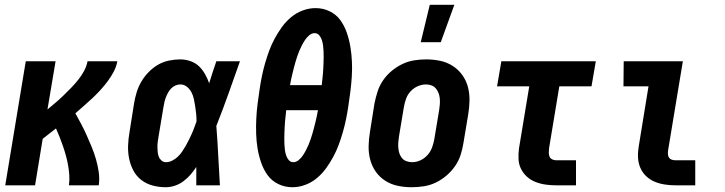

<svg xmlns="http://www.w3.org/2000/svg" viewBox="-20 -777 3040 805"><path d="M2 0 88 -520H213L179 -318Q197 -333 214 -347.5Q231 -362 247 -377.5Q263 -393 278.5 -409Q294 -425 308 -442.5Q322 -460 332.5 -479.5Q343 -499 347 -520H472Q468 -498 457 -477Q446 -456 432 -437Q418 -418 401.5 -400Q385 -382 367.5 -365.5Q350 -349 332 -333.5Q314 -318 296 -302Q309 -279 321 -256Q333 -233 344 -208.5Q355 -184 365 -159.5Q375 -135 382.5 -109Q390 -83 394 -55.5Q398 -28 394 0H269Q272 -22 270.5 -43Q269 -64 265.5 -84Q262 -104 256.5 -124Q251 -144 244.5 -163Q238 -182 230.5 -201Q223 -220 215 -238H214Q200 -227 186.5 -216.5Q173 -206 159 -195L127 0Z M675 8Q647 8 620.5 1Q594 -6 573 -22Q552 -38 539.5 -61.5Q527 -85 521.5 -111.5Q516 -138 517 -166.5Q518 -195 523 -223L542 -343Q546 -367 553 -390Q560 -413 572.5 -434.5Q585 -456 603 -474.5Q621 -493 642.5 -505.5Q664 -518 688.5 -523Q713 -528 736 -528Q758 -528 779 -520.5Q800 -513 814.5 -499Q829 -485 839.5 -466.5Q850 -448 857 -428Q864 -451 871.5 -474Q879 -497 887 -520H986Q962 -452 938 -384.5Q914 -317 887 -249Q892 -187 895 -124.5Q898 -62 902 0H803Q803 -19 803 -38.5Q803 -58 803 -77Q792 -60 779 -45Q766 -30 749.5 -17.5Q733 -5 713.5 1.5Q694 8 675 8ZM676 -97Q689 -97 702 -103.5Q715 -110 725.5 -120Q736 -130 744 -142Q752 -154 759 -166Q766 -178 772 -190.5Q778 -203 784 -216Q790 -229 794.5 -242Q799 -255 804 -268Q804 -284 802.5 -299.5Q801 -315 798.5 -330.5Q796 -346 793 -361Q790 -376 783 -389.5Q776 -403 764 -413Q752 -423 736 -423Q726 -423 715.5 -418.5Q705 -414 697 -405.5Q689 -397 684 -387.5Q679 -378 675 -367.5Q671 -357 669 -347Q667 -337 665 -326L645 -206Q643 -195 641.5 -184Q640 -173 640 -162.5Q640 -152 641 -141Q642 -130 645.5 -120.5Q649 -111 657 -104Q665 -97 676 -97Z M1206 8Q1174 8 1146.5 -5.5Q1119 -19 1102 -42.5Q1085 -66 1075 -95Q1065 -124 1060 -154Q1055 -184 1054 -215.5Q1053 -247 1054.5 -278.5Q1056 -310 1060 -342Q1064 -374 1069 -406Q1073 -433 1078.5 -459.5Q1084 -486 1091.5 -512Q1099 -538 1108.5 -564Q1118 -590 1131.5 -615Q1145 -640 1161.5 -663Q1178 -686 1200 -704.5Q1222 -723 1249 -733Q1276 -743 1303 -743Q1335 -743 1362.5 -729.5Q1390 -716 1407 -692.5Q1424 -669 1434 -640Q1444 -611 1449 -581Q1454 -551 1455.5 -519.5Q1457 -488 1455 -456.5Q1453 -425 1449 -393Q1445 -361 1440 -329Q1436 -302 1430.5 -275.5Q1425 -249 1417.5 -223Q1410 -197 1400.5 -171Q1391 -145 1377.5 -120Q1364 -95 1347.5 -72Q1331 -49 1309 -30.5Q1287 -12 1260 -2Q1233 8 1206 8ZM1196 -420H1329Q1330 -432 1331.5 -444Q1333 -456 1334 -468Q1335 -480 1335.5 -492Q1336 -504 1336.5 -516Q1337 -528 1337 -539.5Q1337 -551 1336.5 -563Q1336 -575 1334.5 -586.5Q1333 -598 1329.5 -609Q1326 -620 1318.5 -629Q1311 -638 1299 -638Q1287 -638 1276.5 -629Q1266 -620 1259 -609.5Q1252 -599 1246 -587.5Q1240 -576 1235 -564Q1230 -552 1226 -540Q1222 -528 1218.5 -516Q1215 -504 1212 -492Q1209 -480 1206 -468Q1203 -456 1200.5 -444Q1198 -432 1196 -420ZM1210 -97Q1222 -97 1232.5 -106Q1243 -115 1250 -125.5Q1257 -136 1263 -147.5Q1269 -159 1274 -171Q1279 -183 1283 -195Q1287 -207 1290.5 -219Q1294 -231 1297 -243Q1300 -255 1303 -267Q1306 -279 1308.5 -291Q1311 -303 1313 -315H1180Q1179 -303 1177.5 -291Q1176 -279 1175 -267Q1174 -255 1173.5 -243Q1173 -231 1172.5 -219Q1172 -207 1172 -195.5Q1172 -184 1172.5 -172Q1173 -160 1174.5 -148.5Q1176 -137 1179.5 -126Q1183 -115 1190.5 -106Q1198 -97 1210 -97Z M1706 8Q1676 8 1647.5 2Q1619 -4 1595.5 -19Q1572 -34 1556 -56.5Q1540 -79 1532.5 -106.5Q1525 -134 1525.5 -164Q1526 -194 1531 -223L1550 -343Q1555 -368 1563 -393Q1571 -418 1586 -440Q1601 -462 1622 -479.5Q1643 -497 1667 -508.5Q1691 -520 1716.5 -524Q1742 -528 1767 -528Q1797 -528 1825.5 -522Q1854 -516 1877.5 -501Q1901 -486 1917.5 -463.5Q1934 -441 1941.5 -413.5Q1949 -386 1948.5 -356Q1948 -326 1943 -297L1923 -177Q1919 -152 1911 -127Q1903 -102 1887.5 -80Q1872 -58 1851.5 -40.5Q1831 -23 1807 -11.5Q1783 0 1757 4Q1731 8 1706 8ZM1708 -97Q1726 -97 1743 -105Q1760 -113 1772.5 -127Q1785 -141 1791.5 -158.5Q1798 -176 1801 -194L1821 -314Q1823 -326 1824 -338.5Q1825 -351 1824 -363Q1823 -375 1819 -386Q1815 -397 1807.5 -406Q1800 -415 1789 -419Q1778 -423 1766 -423Q1748 -423 1730.5 -415Q1713 -407 1700.5 -393Q1688 -379 1682 -361.5Q1676 -344 1673 -326L1653 -206Q1651 -194 1650 -181.5Q1649 -169 1650 -157Q1651 -145 1654.5 -134Q1658 -123 1665.5 -114Q1673 -105 1684.5 -101Q1696 -97 1708 -97ZM1744 -600 1782 -757H1885L1828 -600Z M2312 0Q2290 0 2268 -3Q2246 -6 2225.5 -14Q2205 -22 2189.5 -36Q2174 -50 2164.5 -69Q2155 -88 2154 -110Q2153 -132 2156 -155L2199 -415H2064L2082 -520H2478L2460 -415H2325L2282 -155Q2281 -146 2281 -137Q2281 -128 2284 -120.5Q2287 -113 2295 -109Q2303 -105 2312 -105H2395V0Z M2812 0Q2789 0 2766.5 -3.5Q2744 -7 2724 -15.5Q2704 -24 2688.5 -39Q2673 -54 2664.5 -74Q2656 -94 2655 -117Q2654 -140 2658 -163L2699 -415H2594L2595 -520H2843L2781 -146Q2780 -138 2780.5 -130Q2781 -122 2785 -116Q2789 -110 2796.5 -107.5Q2804 -105 2812 -105H2895V0Z"/></svg>

Font: Iosevka Curly Extrabold
Style: Italic
Weight: 800
Italic angle: -9°
Monospace: yes
Designer: Belleve Invis
Foundry: Belleve Invis
Version: Version 22.1.2; ttfautohint (v1.8.4)